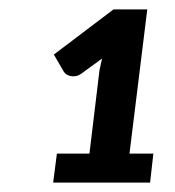

<svg xmlns="http://www.w3.org/2000/svg" viewBox="-20 -840 374 410"><path d="M307.5 -512 300.5 -450H93.5L101.5 -512H171L192.5 -690.5L198 -715L154 -683Q148 -678.5 142 -677.5Q136 -676.5 131 -677.5Q126 -678.5 122.2 -681Q118.5 -683.5 116.5 -686.5L95 -723.5L222.5 -820H294.5L256.5 -512Z"/></svg>

Font: Lato 2
Style: Bold Italic
Weight: 700
Italic angle: -7°
Designer: Lukasz Dziedzic with Adam Twardoch and Botio Nikoltchev
Foundry: tyPoland Lukasz Dziedzic
Version: Version 2.015; 2015-08-06; http://www.latofonts.com/